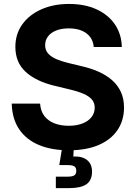

<svg xmlns="http://www.w3.org/2000/svg" viewBox="-20 -758 694 982"><path d="M332 10.7Q243.7 10.7 178.7 -16.6Q113.8 -43.9 77.9 -97.2Q42 -150.4 40 -228H185.1Q187.5 -190.4 206.5 -165.3Q225.6 -140.1 257.8 -127.4Q290 -114.7 331.1 -114.7Q371.1 -114.7 401.1 -126.2Q431.2 -137.7 447.8 -158.7Q464.4 -179.7 464.4 -207.5Q464.4 -232.4 449.7 -249.3Q435.1 -266.1 407 -278.3Q378.9 -290.5 337.9 -300.3L258.8 -319.3Q163.6 -342.3 111.1 -390.6Q58.6 -439 58.6 -518.1Q58.6 -584 94 -633.3Q129.4 -682.6 191.4 -710.2Q253.4 -737.8 333 -737.8Q414.1 -737.8 474.4 -710Q534.7 -682.1 568.1 -632.6Q601.6 -583 603 -517.6H459.5Q455.6 -562.5 421.9 -587.6Q388.2 -612.8 332 -612.8Q293.9 -612.8 266.8 -601.8Q239.7 -590.8 225.3 -571.5Q210.9 -552.2 210.9 -527.3Q210.9 -501 226.8 -483.6Q242.7 -466.3 269.5 -455.1Q296.4 -443.8 329.1 -436L395.5 -419.9Q443.4 -409.2 483.4 -391.6Q523.4 -374 552.7 -348.4Q582 -322.8 598.1 -288.1Q614.3 -253.4 614.3 -208.5Q614.3 -141.6 580.6 -92.3Q546.9 -43 483.9 -16.1Q420.9 10.7 332 10.7ZM265.6 204.1V145.5H327.1Q350.6 145.5 360.4 138.7Q370.1 131.8 370.1 115.7Q370.1 99.6 360.4 93Q350.6 86.4 327.1 86.4H283.2L300.8 -21.5H357.4V0L355 42.5Q400.9 40.5 425.8 61Q450.7 81.5 450.7 119.6Q450.7 164.1 422.4 184.1Q394 204.1 334 204.1Z"/></svg>

Font: Inter 17pt
Style: Bold
Weight: 700
Version: Version 4.001;git-66647c0bb